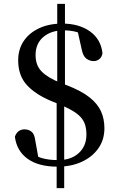

<svg xmlns="http://www.w3.org/2000/svg" viewBox="-20 -846 613 993"><path d="M277 16Q179 16 122.5 -25Q66 -66 57 -139Q64 -159 77 -168Q90 -177 106 -177Q128 -177 143 -165Q158 -153 162 -122L181 -16L120 -67Q159 -40 194.5 -29Q230 -18 281 -18Q348 -18 387.5 -54.5Q427 -91 427 -150Q427 -188 415 -214Q403 -240 373 -261.5Q343 -283 290 -305L251 -321Q165 -356 119.5 -405.5Q74 -455 74 -534Q74 -591 102.5 -633.5Q131 -676 182.5 -700Q234 -724 302 -724Q389 -724 445.5 -683.5Q502 -643 510 -571Q507 -551 494 -540.5Q481 -530 464 -530Q444 -530 426.5 -543Q409 -556 402 -593L379 -696L446 -645Q407 -672 376.5 -680.5Q346 -689 309 -689Q245 -689 204.5 -655Q164 -621 164 -561Q164 -508 195.5 -476Q227 -444 294 -417L326 -405Q401 -376 443 -342.5Q485 -309 502.5 -270Q520 -231 520 -183Q520 -123 488.5 -78.5Q457 -34 402.5 -9Q348 16 277 16ZM273 127V-358H312V127ZM276 -358V-826H316V-358Z"/></svg>

Font: Noto Serif TC SemiBold
Style: Regular
Weight: 600
Version: Version 2.002-H1;hotconv 1.1.0;makeotfexe 2.6.0